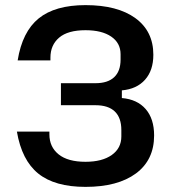

<svg xmlns="http://www.w3.org/2000/svg" viewBox="-20 -720 676 750"><path d="M46 -206H173V-195Q173 -146 209 -117Q245 -88 314 -88Q379 -88 416.5 -114.5Q454 -141 454 -187V-212Q454 -260 428.5 -284.5Q403 -309 353 -309H218V-395H353Q401 -395 426 -418.5Q451 -442 451 -487V-508Q451 -552 414.5 -577Q378 -602 314 -602Q245 -602 211 -573Q177 -544 177 -495V-484H49Q67 -596 131 -648Q195 -700 314 -700Q439 -700 509 -649Q579 -598 579 -506Q579 -445 546.5 -408.5Q514 -372 456 -367V-337Q516 -332 549 -294Q582 -256 582 -191Q582 -95 511 -42.5Q440 10 314 10Q194 10 129.5 -42Q65 -94 46 -206Z"/></svg>

Font: Mozilla Text BETA SemiBold
Style: Regular
Weight: 600
Designer: Studio DRAMA
Foundry: Studio DRAMA
Version: Version 0.100